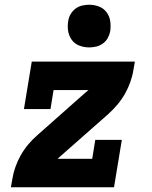

<svg xmlns="http://www.w3.org/2000/svg" viewBox="-20 -790 640 810"><path d="M26 0 32 -34Q36 -60 45 -85.5Q54 -111 67.5 -135Q81 -159 99 -180.5Q117 -202 139 -221L340 -399Q344 -402 347 -404.5Q350 -407 353 -410H206L193 -330H81L114 -530H549L543 -496Q539 -470 530 -444.5Q521 -419 507.5 -395Q494 -371 476 -349.5Q458 -328 437 -309L235 -131Q232 -128 229 -125.5Q226 -123 223 -120H369L382 -200H494L461 0ZM356 -590Q335 -590 315 -597.5Q295 -605 283 -621.5Q271 -638 267.5 -659Q264 -680 268 -702Q270 -717 278 -730.5Q286 -744 298.5 -753.5Q311 -763 326.5 -766.5Q342 -770 356 -770Q378 -770 397.5 -762.5Q417 -755 429.5 -738.5Q442 -722 445 -701Q448 -680 445 -658Q442 -643 434.5 -629.5Q427 -616 414 -606.5Q401 -597 386 -593.5Q371 -590 356 -590Z"/></svg>

Font: Iosevka Curly Slab HvEx
Style: Italic
Weight: 900
Width: 7
Italic angle: -9°
Monospace: yes
Designer: Belleve Invis
Foundry: Belleve Invis
Version: Version 11.1.0; ttfautohint (v1.8.3)